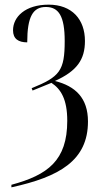

<svg xmlns="http://www.w3.org/2000/svg" viewBox="-20 -565 434 825"><path d="M29 229V240C235 195 358 125 358 -43C358 -144 304 -195 216 -217C311 -260 345 -309 345 -389C345 -482 289 -545 189 -545C88 -545 36 -492 36 -435C36 -398 59 -383 97 -383C97 -494 122 -535 177 -535C232 -535 258 -496 258 -389C258 -261 237 -235 116 -186L120 -176L201 -209C242 -182 269 -138 269 -46C269 125 185 187 29 229Z"/></svg>

Font: Noto Serif Display ExtraCondensed
Style: Regular
Weight: 400
Width: 2
Designer: Monotype Design Team
Foundry: Monotype Imaging Inc.
Version: Version 2.009